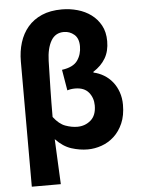

<svg xmlns="http://www.w3.org/2000/svg" viewBox="-59 -759 719 982"><g transform="rotate(-5 300.0 -268.0)"><path d="M64 177V-466Q64 -518 78 -563Q92 -608 120.5 -641.5Q149 -675 192.5 -694Q236 -713 296 -713Q337 -713 376 -702Q415 -691 445.5 -668.5Q476 -646 494.5 -612Q513 -578 513 -531Q513 -480 491.5 -443.5Q470 -407 429 -381V-377Q457 -371 482 -356Q507 -341 525.5 -318Q544 -295 554.5 -265Q565 -235 565 -200Q565 -145 547.5 -105Q530 -65 501.5 -39Q473 -13 437.5 -0.5Q402 12 366 12Q325 12 282.5 -1.5Q240 -15 202 -55Q205 5 207.5 62.5Q210 120 213 177ZM323 -108Q363 -108 392 -133Q421 -158 421 -209Q421 -248 398 -276Q375 -304 328 -304Q306 -304 288 -298L270 -405Q328 -413 350 -444Q372 -475 372 -517Q372 -558 349 -577.5Q326 -597 296 -597Q252 -597 230 -559Q208 -521 206 -457Q204 -384 202.5 -313Q201 -242 201 -169Q230 -131 262 -119.5Q294 -108 323 -108Z"/></g></svg>

Font: TT Toshiba Sans
Style: Bold
Weight: 700
Designer: Paul D. Hunt
Foundry: Toshiba Corporation
Version: Version 2.020;PS 2.000;hotconv 1.0.86;makeotf.lib2.5.63406